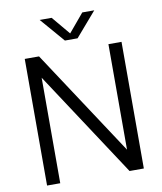

<svg xmlns="http://www.w3.org/2000/svg" viewBox="-100 -1026 933 1105"><g transform="rotate(-10 367.0 -473.0)"><path d="M84.5 0V-740H168L593.5 -93H573.5V-740H650V0H566.5L141.5 -647H161.5V0ZM330.5 -804 208 -946H278L376 -829H359L457 -946H527L404.5 -804Z"/></g></svg>

Font: Encode Sans SC Condensed Thin
Style: Regular
Weight: 400
Version: Version 3.002